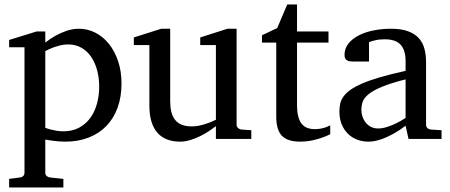

<svg xmlns="http://www.w3.org/2000/svg" viewBox="-20 -623 2017 861"><path d="M424.8 -233.9Q424.8 -272.5 415.8 -306.9Q406.7 -341.3 389.2 -367.4Q371.6 -393.6 345.5 -408.7Q319.3 -423.8 285.2 -423.8Q266.1 -423.8 247.8 -418.9Q229.5 -414.1 215.3 -408.7Q198.7 -402.3 183.1 -394V-49.8Q194.8 -45.4 208 -42Q219.2 -39.1 233.9 -36.6Q248.5 -34.2 264.2 -34.2Q305.2 -34.2 335.4 -50.8Q365.7 -67.4 385.5 -95Q405.3 -122.6 415 -158.7Q424.8 -194.8 424.8 -233.9ZM524.9 -248Q524.9 -189 507.6 -140.9Q490.2 -92.8 457.8 -58.8Q425.3 -24.9 378.2 -6.3Q331.1 12.2 272 12.2Q258.3 12.2 242.7 11Q227.1 9.8 213.9 7.8Q198.2 5.9 183.1 2.9V151.9Q183.1 161.1 189.5 166.5Q195.8 171.9 205.1 172.9L264.2 179.2V217.8H21V179.2L68.8 172.9Q78.1 171.9 84 166.5Q89.8 161.1 89.8 151.9V-411.1H21V-443.8L144 -481.9H183.1V-432.1Q204.6 -449.2 229 -462.9Q250 -474.6 277.3 -484.4Q304.7 -494.1 334 -494.1Q372.6 -494.1 407.2 -476.6Q441.9 -459 468 -426.8Q494.1 -394.5 509.5 -349.1Q524.9 -303.7 524.9 -248Z M948.2 0V-57.1Q935.5 -47.4 917.2 -35.2Q898.9 -22.9 877.7 -12.5Q856.4 -2 833.3 5.1Q810.1 12.2 788.1 12.2Q755.9 12.2 730.2 2.7Q704.6 -6.8 686.8 -26.6Q668.9 -46.4 659.4 -76.9Q649.9 -107.4 649.9 -149.9V-420.9H580.1V-455.1L703.1 -494.1H743.2V-168.9Q743.2 -142.6 748.3 -121.6Q753.4 -100.6 764.9 -85.9Q776.4 -71.3 794.9 -63.7Q813.5 -56.2 839.8 -56.2Q855 -56.2 870.6 -59.1Q886.2 -62 900.4 -66.7Q914.6 -71.3 927 -76.4Q939.5 -81.5 948.2 -85.9V-420.9H877.9V-455.1L1000 -494.1H1041V-64Q1041 -54.7 1047.6 -48.8Q1054.2 -43 1063 -42L1106.9 -39.1V0Z M1460.9 -21Q1442.4 -11.7 1420.4 -4.4Q1401.9 2 1377.4 7.1Q1353 12.2 1326.2 12.2Q1269.5 12.2 1244.1 -14.2Q1218.8 -40.5 1218.8 -100.1V-432.1H1154.8V-464.8L1223.1 -497.1L1268.1 -603H1312V-481.9H1453.1V-432.1H1312V-152.8Q1312 -123 1317.1 -102.3Q1322.3 -81.5 1332.3 -68.6Q1342.3 -55.7 1357.2 -49.8Q1372.1 -43.9 1392.1 -43.9Q1406.7 -43.9 1419.2 -46.4Q1431.6 -48.8 1440.9 -52.2Q1451.7 -56.2 1460.9 -61Z M1798.8 -267.1Q1731.4 -250 1691.9 -233.4Q1652.3 -216.8 1632.1 -200Q1611.8 -183.1 1606.2 -165.8Q1600.6 -148.4 1600.6 -129.9Q1600.6 -114.3 1605.7 -99.4Q1610.8 -84.5 1620.4 -72.8Q1629.9 -61 1643.8 -54Q1657.7 -46.9 1675.8 -46.9Q1695.8 -46.9 1717.5 -54.2Q1739.3 -61.5 1757.3 -70.3Q1778.3 -80.6 1798.8 -94.2ZM1812 0 1798.8 -59.1Q1772.5 -39.1 1744.6 -23.4Q1732.4 -16.6 1718.8 -10.3Q1705.1 -3.9 1690.7 1.2Q1676.3 6.3 1661.4 9.3Q1646.5 12.2 1631.8 12.2Q1604.5 12.2 1580.8 2.9Q1557.1 -6.3 1539.6 -23.9Q1522 -41.5 1512 -66.4Q1502 -91.3 1502 -123Q1502 -141.6 1505.6 -158.2Q1509.3 -174.8 1520.5 -190.4Q1531.7 -206.1 1552 -220.5Q1572.3 -234.9 1605.2 -249Q1638.2 -263.2 1685.8 -277.1Q1733.4 -291 1798.8 -305.2V-348.1Q1798.8 -398.4 1776.4 -422.6Q1753.9 -446.8 1705.6 -446.8Q1679.2 -446.8 1660.6 -441.9Q1642.1 -437 1634.8 -434.1V-347.2H1562Q1555.2 -347.2 1548.6 -348.1Q1542 -349.1 1536.6 -352.3Q1531.2 -355.5 1528.1 -361.1Q1524.9 -366.7 1524.9 -376Q1524.9 -406.7 1543.5 -429Q1562 -451.2 1591.8 -465.8Q1621.6 -480.5 1658.7 -487.3Q1695.8 -494.1 1732.9 -494.1Q1779.3 -494.1 1809.8 -482.9Q1840.3 -471.7 1858.2 -451.7Q1876 -431.6 1883.3 -404.3Q1890.6 -377 1890.6 -344.2V-64Q1890.6 -54.7 1896.7 -48.8Q1902.8 -43 1911.6 -42L1960 -39.1V0Z"/></svg>

Font: BabelStone Ogham Pictish
Style: Bold
Weight: 700
Designer: Andrew West
Foundry: BabelStone
Version: Version 1.02 March 14, 2022